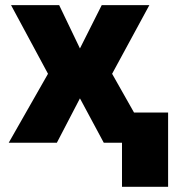

<svg xmlns="http://www.w3.org/2000/svg" viewBox="-20 -550 668 740"><path d="M288.1 -363.3 372.1 -530.3H555.7L412.1 -265.6L496.6 -116.2H627.9V169.9H450.2V0H379.9L288.1 -170.9L199.2 0H13.7L165 -265.6L22.5 -530.3H208Z"/></svg>

Font: Pretendard Std Black
Style: Regular
Weight: 900
Designer: Base glyphs from Inter by Rasmus Andersson; Hangeul glyphs from Noto Sans CJK(Source Han Sans) by Jang Soo-young and Kan
Foundry: Kil Hyung-jin
Version: Version 1.309